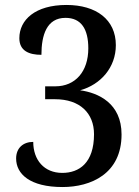

<svg xmlns="http://www.w3.org/2000/svg" viewBox="-20 -744 559 774"><path d="M232 10C346 10 470 -43 470 -202C470 -328 376 -370 303 -380C386 -403 447 -472 447 -562C447 -665 368 -724 248 -724C122 -724 58 -664 58 -590C58 -539 97 -523 147 -523C147 -602 168 -672 244 -672C308 -672 336 -626 336 -549C336 -456 284 -396 203 -396H162V-344H202C302 -344 359 -288 359 -203C359 -87 299 -47 231 -47C158 -47 114 -99 114 -172C74 -172 45 -148 45 -105C45 -43 100 10 232 10Z"/></svg>

Font: Noto Serif Ethiopic SemiCondensed Medium
Style: Regular
Weight: 500
Width: 4
Designer: Monotype Design Team
Foundry: Monotype Imaging Inc.
Version: Version 2.102